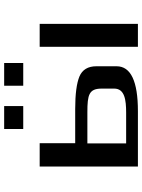

<svg xmlns="http://www.w3.org/2000/svg" viewBox="103 -802 699 946"><g transform="rotate(-90 453.0 -329.5)"><path d="M808 0V-484H695V0ZM378 0C525 0 599 -35 599 -105V-205C599 -246 582 -274 549 -288C515 -302 462 -309 388 -309H220V-484H105V0ZM370 -58H219V-249H373C459 -249 489 -241 489 -178V-117C489 -65 433 -58 370 -58ZM403 -565V-659H290V-565ZM615 -565V-659H503V-565Z"/></g></svg>

Font: Gamestation Extended
Style: Regular
Weight: 400
Width: 7
Designer: Jonas Hecksher
Foundry: Jonas Hecksher, Playtypeª, e-types AS
Version: Version 1.003